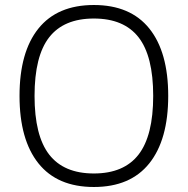

<svg xmlns="http://www.w3.org/2000/svg" viewBox="-20 -737 750 767"><path d="M652 -354Q652 -179 576.5 -84.5Q501 10 355 10Q209 10 133.5 -84.5Q58 -179 58 -354Q58 -529 133.5 -623Q209 -717 355 -717Q501 -717 576.5 -623Q652 -529 652 -354ZM592 -354Q592 -513 533.5 -588Q475 -663 355 -663Q235 -663 176.5 -588Q118 -513 118 -354Q118 -195 176.5 -119.5Q235 -44 355 -44Q475 -44 533.5 -119.5Q592 -195 592 -354Z"/></svg>

Font: 42dot Sans Light
Style: Regular
Weight: 300
Designer: 42dot
Version: Version 1.000